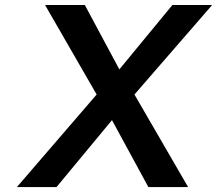

<svg xmlns="http://www.w3.org/2000/svg" viewBox="-20 -756 877 776"><path d="M208.5 0 432.6 -270.5 579.6 0H740.2L523.4 -374L837.4 -735.8H676.8L462.4 -475.6L322.8 -735.8H162.1L370.6 -374L48.3 0Z"/></svg>

Font: Winston SemiBold
Style: Italic
Weight: 600
Italic angle: -8.13011°
Designer: Vernon Adams, Kim Jin-seong, David Berlow, Cristiano Sobral
Foundry: The Winston Project Authors
Version: Version 3.004